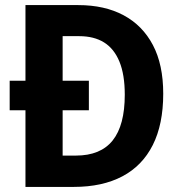

<svg xmlns="http://www.w3.org/2000/svg" viewBox="-20 -734 714 754"><path d="M287 -714Q391 -714 465.5 -674Q540 -634 580.5 -557Q621 -480 621 -366Q621 -246 580 -164.5Q539 -83 460.5 -41.5Q382 0 270 0H80V-301H18V-417H80V-714ZM291 -592H226V-417H329V-301H226V-123H278Q375 -123 422.5 -182.5Q470 -242 470 -362Q470 -441 449 -492Q428 -543 388.5 -567.5Q349 -592 291 -592Z"/></svg>

Font: Noto Sans Thai SemiCondensed
Style: Bold
Weight: 700
Width: 4
Designer: Monotype Design Team
Foundry: Monotype Imaging Inc.
Version: Version 2.001